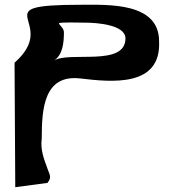

<svg xmlns="http://www.w3.org/2000/svg" viewBox="-20 -583 726 805"><path d="M206 -329C243.9 -352.6 248 -406.2 248 -449C248 -463.6 227 -480.6 227 -485C227 -491.1 320.9 -488 338 -488C386.3 -488 506 -479.2 506 -422C506 -301.9 271.2 -369.5 206 -329ZM44 202 179 184C196.8 160 190 154.1 179 124C164.4 83.8 148.5 44.3 155 -2C155 -127.9 164.6 -272 317 -254C449.2 -238.4 656.2 -217 647 -410C647 -574.8 431.4 -563 317 -563C-101.9 -563 237.1 -493.3 41 -320Z"/></svg>

Font: Rocketfuel
Style: Regular
Weight: 400
Designer: Mew Too
Foundry: Cannot Into Space Fonts.
Version: Version 0.27